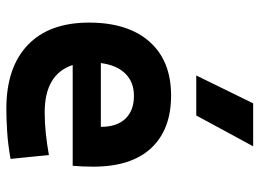

<svg xmlns="http://www.w3.org/2000/svg" viewBox="-130 -706 845 626"><g transform="rotate(90 293.0 -392.5)"><path d="M334 9.8Q199.7 9.8 126.5 -59.8Q53.2 -129.4 53.2 -259.8Q53.2 -386.7 115.5 -457Q177.7 -527.3 291 -527.3Q401.9 -527.3 462.4 -462.4Q522.9 -397.5 522.9 -273.4Q522.9 -238.3 520 -206.5H191.4Q221.7 -115.2 345.7 -115.2Q380.9 -115.2 415 -118.9Q449.2 -122.6 484.9 -128.9L497.6 -3.9Q447.8 4.9 406.7 7.3Q365.7 9.8 334 9.8ZM185.1 -298.3H393.1Q393.1 -350.6 366.5 -378.4Q339.8 -406.2 292 -406.2Q247.1 -406.2 219.5 -378.2Q191.9 -350.1 185.1 -298.3ZM225.6 -609.4 316.4 -794.9H456.5L356 -609.4Z"/></g></svg>

Font: Cascadia Code PL
Style: Bold
Weight: 700
Monospace: yes
Designer: Aaron Bell
Foundry: Saja Typeworks
Version: Version 2404.023; ttfautohint (v1.8.4)